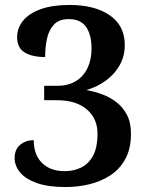

<svg xmlns="http://www.w3.org/2000/svg" viewBox="-20 -744 599 774"><path d="M245 10Q173 10 127.5 -6.5Q82 -23 60.5 -49.5Q39 -76 39 -107Q39 -142 61.5 -160.5Q84 -179 116 -179Q116 -120 149.5 -87Q183 -54 241 -54Q276 -54 306 -68Q336 -82 354.5 -115Q373 -148 373 -206Q373 -266 330 -303Q287 -340 209 -340H158V-398H211Q254 -398 285 -416.5Q316 -435 332.5 -469Q349 -503 349 -548Q349 -604 327 -635.5Q305 -667 257 -667Q218 -667 197.5 -645Q177 -623 169.5 -588.5Q162 -554 162 -514Q110 -514 79.5 -532.5Q49 -551 49 -594Q49 -631 73 -660.5Q97 -690 144 -707Q191 -724 260 -724Q363 -724 423 -682Q483 -640 483 -563Q483 -518 463 -482Q443 -446 408 -420Q373 -394 328 -381Q357 -376 388.5 -365Q420 -354 447 -334Q474 -314 491 -282.5Q508 -251 508 -205Q508 -145 485.5 -103.5Q463 -62 424.5 -37Q386 -12 339.5 -1Q293 10 245 10Z"/></svg>

Font: Noto Serif Gujarati SemiBold
Style: Regular
Weight: 600
Version: Version 2.102